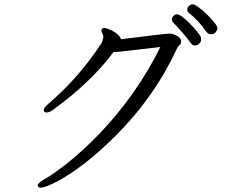

<svg xmlns="http://www.w3.org/2000/svg" viewBox="-20 -836 1040 886"><path d="M934 -687Q942 -678 955 -678Q968 -678 975.5 -687.5Q983 -697 983 -706Q983 -715 969 -732.5Q955 -750 935 -769.5Q915 -789 896.5 -802.5Q878 -816 869 -816Q860 -816 852 -808.5Q844 -801 844 -792Q844 -783 851 -777Q896 -742 934 -687ZM862 -635Q870 -626 880 -626Q890 -626 899 -634.5Q908 -643 908 -653Q908 -663 905 -669Q902 -675 888 -692Q874 -709 856.5 -727Q839 -745 822.5 -757.5Q806 -770 796.5 -770Q787 -770 780 -762Q773 -754 773 -745.5Q773 -737 781.5 -729.5Q790 -722 819.5 -688Q849 -654 862 -635ZM538 -655Q537 -663 524.5 -675.5Q512 -688 491 -697.5Q470 -707 461 -707Q448 -707 448 -695Q448 -689 452.5 -681.5Q457 -674 457 -666V-665Q455 -651 449 -638Q346 -479 202 -356Q182 -339 182 -328Q182 -317 194.5 -317Q207 -317 223 -328Q399 -455 504 -596Q511 -596 518 -596L720 -619Q611 -399 438 -218Q362 -140 295.5 -87Q229 -34 191.5 -13Q154 8 154 20Q154 23 157.5 26.5Q161 30 167 30Q189 30 242 2Q368 -64 516 -212Q695 -391 799 -617Q801 -621 808.5 -627.5Q816 -634 816 -646.5Q816 -659 797.5 -670Q779 -681 762.5 -681Q746 -681 538 -655Z"/></svg>

Font: LXGW WenKai TC
Style: Regular
Weight: 400
Designer: LXGW / Fontworks Inc.
Foundry: LXGW / Fontworks Inc.
Version: Version 1.330